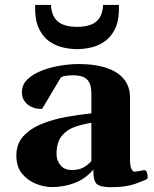

<svg xmlns="http://www.w3.org/2000/svg" viewBox="-20 -759 636 791"><path d="M47.4 -118.2Q47.4 -167 76.7 -198.5Q106 -230 152.6 -248.8Q199.2 -267.6 253.2 -277.3Q307.1 -287.1 356.4 -292V-372.6Q356.4 -403.8 347.2 -420.2Q337.9 -436.5 321.3 -442.6Q304.7 -448.7 282.7 -448.7Q258.3 -448.7 247.1 -446Q235.8 -443.4 231 -440.4L153.3 -310.1Q115.7 -310.1 93 -329.3Q70.3 -348.6 70.3 -378.9Q70.3 -410.6 93.5 -432.6Q116.7 -454.6 153.1 -468.5Q189.5 -482.4 229.5 -488.8Q269.5 -495.1 303.7 -495.1Q359.4 -495.1 399.7 -484.9Q439.9 -474.6 465.6 -456.3Q491.2 -438 503.4 -413.3Q515.6 -388.7 515.6 -359.4V-96.7Q515.6 -77.6 521 -64.7Q526.4 -51.8 534.2 -51.8Q541 -51.8 555.9 -54.9Q570.8 -58.1 573.7 -58.1Q582 -58.1 585.2 -48.6Q588.4 -39.1 588.4 -30.3Q588.4 -23.9 585.4 -21.5Q577.6 -16.1 538.1 -2Q498.5 12.2 439 12.2Q393.6 12.2 379.2 -0.5Q364.7 -13.2 364.7 -53.2V-60.5Q333 -22.9 288.6 -5.6Q244.1 11.7 192.9 11.7Q163.6 11.7 129.6 -1.2Q95.7 -14.2 71.5 -42.7Q47.4 -71.3 47.4 -118.2ZM212.9 -123Q212.9 -98.6 228.8 -78.6Q244.6 -58.6 276.9 -58.6Q308.1 -58.6 327.6 -71.3Q347.2 -84 356.4 -95.7V-252.9Q323.7 -248 290.5 -237.1Q257.3 -226.1 235.1 -200Q212.9 -173.8 212.9 -123ZM297.4 -556.6Q266.6 -556.6 235.4 -564.5Q204.1 -572.3 178.2 -592.3Q152.3 -612.3 137.5 -647.9Q122.6 -683.6 125 -738.8H189.9Q191.4 -707.5 203.6 -687.5Q215.8 -667.5 239 -658Q262.2 -648.4 297.4 -648.4Q332.5 -648.4 356 -658Q379.4 -667.5 391.4 -687.5Q403.3 -707.5 404.8 -738.8H469.7Q472.2 -683.6 457.3 -647.9Q442.4 -612.3 416.5 -592.3Q390.6 -572.3 359.4 -564.5Q328.1 -556.6 297.4 -556.6Z"/></svg>

Font: Gelasio
Style: Regular
Weight: 400
Designer: Eben Sorkin
Foundry: Eben Sorkin
Version: Version 1.008